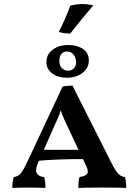

<svg xmlns="http://www.w3.org/2000/svg" viewBox="-20 -929 685 951"><path d="M605 2Q580 0 490 0Q392 0 368 2Q368 -35 374 -52Q396 -56 405.5 -62Q415 -68 415 -80Q415 -89 407 -107L391 -141Q262 -141 173 -133L167 -119Q159 -100 159 -86Q159 -56 199 -52Q205 -30 205 2Q167 0 116 0Q73 0 41 2Q41 -28 48 -52Q69 -55 82 -69.5Q95 -84 115 -127L290 -500Q311 -505 339 -505L531 -124Q553 -81 566.5 -67.5Q580 -54 599 -52Q605 -33 605 2ZM369 -187 318 -295Q315 -301 302.5 -328Q290 -355 281 -382Q271 -351 246 -298L197 -187ZM210 -622Q210 -660 241 -683Q272 -706 319 -706Q362 -706 391 -686.5Q420 -667 420 -629Q420 -592 389 -568Q358 -544 310 -544Q268 -544 239 -565Q210 -586 210 -622ZM357 -621Q357 -641 345 -657.5Q333 -674 311 -674Q294 -674 284 -661.5Q274 -649 274 -627Q274 -605 286 -592Q298 -579 319 -579Q335 -579 346 -590.5Q357 -602 357 -621ZM271 -771Q304 -834 328 -901Q360 -909 389 -909Q416 -909 442 -902Q390 -842 328 -763Q294 -763 271 -771Z"/></svg>

Font: Vollkorn SC SemiBold
Style: Regular
Weight: 600
Designer: Friedrich Althausen
Foundry: Friedrich Althausen
Version: Version 4.015